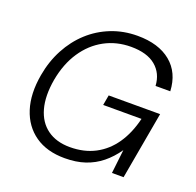

<svg xmlns="http://www.w3.org/2000/svg" viewBox="-126 -846 1016 993"><g transform="rotate(20 381.5 -350.0)"><path d="M328 12Q230 12 165 -33.5Q100 -79 74 -160.5Q48 -242 67 -350Q81 -430 116.5 -496.5Q152 -563 204.5 -611Q257 -659 324 -685.5Q391 -712 468 -712Q584 -712 651.5 -656.5Q719 -601 724 -500H643Q639 -568 591.5 -607.5Q544 -647 456 -647Q376 -647 310.5 -611.5Q245 -576 200.5 -509.5Q156 -443 139 -350Q123 -257 141.5 -190Q160 -123 209.5 -87Q259 -51 334 -51Q412 -51 472 -82.5Q532 -114 572.5 -173Q613 -232 633 -315H422L432 -371H715L649 0H585L600 -131Q568 -85 528.5 -53Q489 -21 440 -4.5Q391 12 328 12Z"/></g></svg>

Font: DM Sans 9pt Light
Style: Italic
Weight: 300
Italic angle: -10°
Version: Version 4.004;gftools[0.9.30]